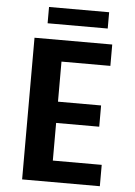

<svg xmlns="http://www.w3.org/2000/svg" viewBox="-58 -901 666 945"><g transform="rotate(5 275.0 -428.5)"><path d="M87.5 0V-700H471.5V-594.5H230V-396.5H443V-291.5H230V-105.5H471.5V0ZM145.5 -776.5V-857H442.5V-776.5Z"/></g></svg>

Font: Trispace SemiCondensed SemiBold
Style: Regular
Weight: 600
Width: 4
Designer: Tyler Finck
Foundry: Etcetera Type Company
Version: Version 1.210; ttfautohint (v1.8.3)